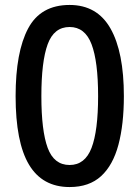

<svg xmlns="http://www.w3.org/2000/svg" viewBox="-20 -745 563 775"><path d="M480 -357Q480 -243 458 -160.5Q436 -78 388 -34Q340 10 261 10Q151 10 97 -80.5Q43 -171 43 -357Q43 -535 93.5 -630Q144 -725 261 -725Q372 -725 426 -630Q480 -535 480 -357ZM147 -357Q147 -217 172.5 -148Q198 -79 261 -79Q323 -79 349.5 -148Q376 -217 376 -357Q376 -497 349.5 -566.5Q323 -636 261 -636Q198 -636 172.5 -566.5Q147 -497 147 -357Z"/></svg>

Font: Noto Sans Gujarati UI SemiCondensed Medium
Style: Regular
Weight: 500
Width: 4
Designer: Jelle Bosma - Monotype Design Team, Universal Thirst
Foundry: Monotype Imaging Inc.
Version: Version 2.106; ttfautohint (v1.8.4.7-5d5b)